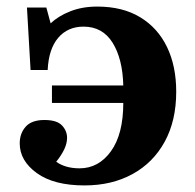

<svg xmlns="http://www.w3.org/2000/svg" viewBox="-20 -550 593 584"><path d="M237 14Q144 14 92 -23.5Q40 -61 40 -114Q40 -144 58 -164.5Q76 -185 115 -185Q153 -185 168.5 -168.5Q184 -152 184 -131Q184 -114 175.5 -96Q167 -78 151 -58Q179 -38 222 -38Q280 -38 317.5 -90Q355 -142 355 -237H138V-290H355Q353 -371 322.5 -420Q292 -469 234 -469Q186 -469 157 -435Q128 -401 125 -337H73L62 -527H121L134 -479Q157 -501 193.5 -515.5Q230 -530 276 -530Q353 -530 406.5 -497.5Q460 -465 488 -407Q516 -349 516 -271Q516 -183 481 -119Q446 -55 383 -20.5Q320 14 237 14Z"/></svg>

Font: Literata 36pt
Style: Bold
Weight: 700
Designer: Latin by Veronika Burian and Jose Scaglione. Greek by Irene Vlachou. Cyrillic by Vera Evstafieva.
Foundry: TypeTogether
Version: Version 3.002